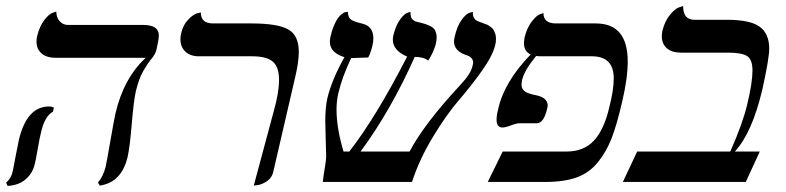

<svg xmlns="http://www.w3.org/2000/svg" viewBox="-41 -598 2582 631"><path d="M405 -296Q398 -263 392 -190.5Q386 -118 379 -85Q360 1 287 12L281 2Q298 -18 306 -49Q310 -67 321.5 -133.5Q333 -200 338 -223Q365 -341 438 -408H143Q112 -408 95.5 -422.5Q79 -437 79 -461Q79 -473 81 -479Q89 -512 104.5 -532Q120 -552 132 -556L144 -560Q144 -542 154.5 -529Q165 -516 183 -516H429Q481 -516 481 -482Q481 -472 478 -458L473 -434Q469 -419 457 -405Q445 -391 430 -365Q415 -339 405 -296ZM93 -159Q90 -149 83 -108.5Q76 -68 73 -58Q66 -28 43 -8.5Q20 11 -16 13L-21 2Q-3 -12 2 -41Q4 -51 11.5 -90.5Q19 -130 21 -138Q47 -248 120 -248Q131 -248 136 -244L133 -231Q105 -216 93 -159Z M793 12 859 -234Q876 -293 876 -336Q876 -378 855.5 -395.5Q835 -413 788 -413H613Q584 -413 568 -428.5Q552 -444 552 -469Q552 -480 554 -487Q560 -515 576.5 -532.5Q593 -550 606 -554L619 -557Q619 -521 659 -521H785Q871 -521 906 -501.5Q941 -482 941 -428Q941 -394 929 -344L857 -33Q853 -14 837 -3Q821 8 807 10Z M1587 -452Q1579 -416 1543 -365.5Q1507 -315 1466.5 -268Q1426 -221 1381.5 -147.5Q1337 -74 1313 0H1020Q1021 -15 1026 -43.5Q1031 -72 1031 -84Q1031 -94 1029.5 -138Q1028 -182 1028 -200Q1028 -246 1035 -276Q1050 -337 1091 -410Q1043 -425 1043 -461Q1043 -465 1045 -477Q1050 -499 1057 -515Q1064 -531 1070 -539Q1076 -547 1082.5 -552Q1089 -557 1093 -558Q1097 -559 1100 -559H1102Q1103 -541 1112 -534Q1121 -527 1151 -520Q1186 -511 1186 -472Q1186 -459 1182 -444Q1175 -418 1169 -409Q1154 -409 1137.5 -408Q1121 -407 1113 -407Q1083 -344 1071 -292Q1065 -266 1065 -238Q1065 -177 1088 -100H1107Q1195 -213 1297 -412Q1250 -432 1250 -468Q1250 -473 1252 -483Q1260 -515 1274 -534Q1288 -553 1298 -556L1308 -559Q1308 -550 1309.5 -543.5Q1311 -537 1316 -533Q1321 -529 1323.5 -528Q1326 -527 1334 -525Q1342 -523 1343 -523Q1379 -514 1388 -500Q1394 -489 1394 -475Q1394 -466 1391 -452Q1381 -420 1366 -399Q1351 -411 1322 -411Q1243 -234 1144 -100H1305Q1353 -191 1472 -319Q1507 -356 1512 -382Q1514 -388 1514 -392Q1514 -411 1488 -418Q1451 -432 1451 -462Q1451 -466 1453 -476Q1461 -512 1476 -532.5Q1491 -553 1502 -556L1513 -559V-554Q1513 -549 1514 -545.5Q1515 -542 1517 -539Q1519 -536 1520.5 -534Q1522 -532 1526 -530Q1530 -528 1531.5 -527.5Q1533 -527 1538 -525Q1543 -523 1544 -523L1551 -520Q1558 -518 1561 -516.5Q1564 -515 1570.5 -510.5Q1577 -506 1580 -501.5Q1583 -497 1586 -489Q1589 -481 1589 -472Q1589 -459 1587 -452Z M1962 -248Q1976 -302 1976 -341Q1976 -413 1904 -413H1739Q1727 -413 1721 -414Q1683 -368 1675 -336Q1673 -324 1673 -320Q1673 -306 1683.5 -298Q1694 -290 1721 -285Q1759 -277 1759 -251Q1759 -248 1757 -240Q1746 -193 1723 -193H1667Q1657 -193 1638.5 -186Q1620 -179 1610 -179Q1591 -179 1591 -205Q1591 -220 1596 -238Q1615 -328 1703 -419Q1681 -429 1681 -456Q1681 -461 1683 -475Q1691 -507 1706.5 -527Q1722 -547 1733 -551L1745 -555Q1745 -521 1786 -521H1917Q2022 -521 2022 -396Q2022 -341 2004 -265Q1987 -191 1970 -146Q1953 -101 1924.5 -65.5Q1896 -30 1854.5 -15Q1813 0 1751 0H1562L1611 -100H1821Q1878 -100 1911.5 -136.5Q1945 -173 1962 -248Z M2347 -533Q2425 -533 2456 -510Q2487 -487 2487 -438Q2487 -406 2464 -302Q2430 -160 2374 -100H2456L2410 0H2006L2053 -100H2359Q2400 -192 2415 -256Q2432 -327 2432 -366Q2432 -403 2414 -414Q2396 -425 2351 -425H2197Q2167 -425 2150.5 -439.5Q2134 -454 2134 -479Q2134 -485 2136 -497Q2144 -529 2161 -549.5Q2178 -570 2191 -574L2204 -578Q2204 -533 2241 -533Z"/></svg>

Font: Linux Libertine O
Style: Italic
Weight: 400
Italic angle: -12°
Designer: Philipp H. Poll
Foundry: Philipp H. Poll
Version: Version 5.1.6